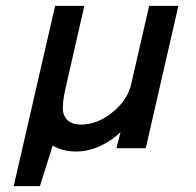

<svg xmlns="http://www.w3.org/2000/svg" viewBox="-20 -508 673 658"><path d="M26.9 129.9 168.9 -487.8H269L202.6 -196.8Q195.8 -164.6 195.3 -138.9Q194.8 -113.3 210.4 -97.2Q226.1 -81.1 258.3 -81.1Q313.5 -81.1 365.2 -123Q417 -165 429.2 -218.3L491.2 -487.8H591.3L479.5 0H378.9L393.1 -55.2Q364.7 -26.9 323.7 -7.8Q282.7 11.2 240.7 11.2Q196.3 11.2 160.6 -8.8L116.7 129.9Z"/></svg>

Font: HK Grotesk SemiBold Italic
Style: Regular
Weight: 600
Italic angle: -13°
Designer: Alfredo Marco Pradil and Stefan Peev
Foundry: Hanken Design Co.
Version: Version 1.000;PS 001.000;hotconv 1.0.88;makeotf.lib2.5.64775